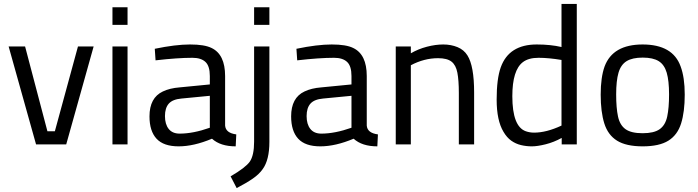

<svg xmlns="http://www.w3.org/2000/svg" viewBox="-20 -737 3565 980"><path d="M164 0 24 -500H108L222 -67H260L378 -500H458L318 0Z M554 0V-500H631V0ZM554 -610V-700H631V-610Z M1129 -96Q1132 -58 1186 -51L1183 10Q1105 10 1062 -29Q969 10 892 10Q815 10 779 -29Q743 -68 743 -143Q743 -238 811 -270Q846 -287 897 -291L1051 -306V-349Q1051 -400 1028.5 -421Q1006 -442 962 -442Q887 -442 774 -429L770 -488Q876 -510 950 -510Q1024 -510 1060 -492Q1129 -459 1129 -349ZM897 -55Q966 -55 1051 -85V-248L906 -234Q861 -230 841.5 -208Q822 -186 822 -144.5Q822 -103 841 -79Q860 -55 897 -55Z M1188 223 1157 163Q1233 119 1255 88Q1277 56 1277 -14V-500H1355V-13Q1355 79 1321 126Q1303 152 1270.5 174.5Q1238 197 1188 223ZM1277 -610V-700H1355V-610Z M1852 -96Q1855 -58 1909 -51L1906 10Q1828 10 1785 -29Q1692 10 1615 10Q1538 10 1502 -29Q1466 -68 1466 -143Q1466 -238 1534 -270Q1569 -287 1620 -291L1774 -306V-349Q1774 -400 1751.5 -421Q1729 -442 1685 -442Q1610 -442 1497 -429L1493 -488Q1599 -510 1673 -510Q1747 -510 1783 -492Q1852 -459 1852 -349ZM1620 -55Q1689 -55 1774 -85V-248L1629 -234Q1584 -230 1564.5 -208Q1545 -186 1545 -144.5Q1545 -103 1564 -79Q1583 -55 1620 -55Z M2216 -440Q2145 -440 2077 -404V0H2000V-500H2077V-465Q2115 -487 2159 -498.5Q2203 -510 2242.5 -510Q2282 -510 2315 -496.5Q2348 -483 2366 -454Q2400 -400 2400 -265V0H2322V-262Q2322 -327 2314.5 -366Q2307 -405 2284.5 -422.5Q2262 -440 2216 -440Z M2846 -497V-717H2924V0H2847V-33Q2807 -11 2765 -0.5Q2723 10 2694.5 10Q2666 10 2639 3.5Q2612 -3 2589.5 -19Q2567 -35 2550 -64Q2515 -122 2515 -228.5Q2515 -335 2536 -393.5Q2557 -452 2603 -481Q2649 -510 2719.5 -510Q2790 -510 2846 -497ZM2846 -431Q2780 -442 2729 -442Q2678 -442 2649 -420Q2595 -379 2595 -246Q2595 -91 2664 -67Q2684 -60 2706 -60Q2769 -60 2846 -96Z M3066 -398Q3108 -510 3260 -510Q3414 -510 3454 -398Q3475 -342 3475 -254Q3475 -166 3456.5 -107Q3438 -48 3391.5 -19Q3345 10 3260.5 10Q3176 10 3129.5 -19Q3083 -48 3064.5 -107Q3046 -166 3046 -254Q3046 -342 3066 -398ZM3260 -57Q3318 -57 3347 -77.5Q3376 -98 3385.5 -142Q3395 -186 3395 -255.5Q3395 -325 3383 -366Q3371 -407 3342 -425Q3313 -443 3260.5 -443Q3208 -443 3178.5 -425Q3149 -407 3137 -366Q3125 -325 3125 -255.5Q3125 -186 3134.5 -142Q3144 -98 3173 -77.5Q3202 -57 3260 -57Z"/></svg>

Font: Cairo-CLs
Style: CLs-Regular
Weight: 400
Version: Version 3.130;gftools[0.9.24]